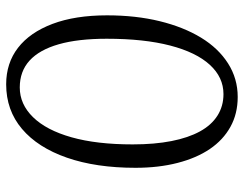

<svg xmlns="http://www.w3.org/2000/svg" viewBox="-102 -656 772 607"><g transform="rotate(-90 283.5 -353.0)"><path d="M56 -310Q56 -435 88 -527Q120 -619 179 -669Q238 -719 320 -719Q387 -719 435.5 -681.5Q484 -644 511 -572.5Q538 -501 538 -400Q538 -309 519.5 -233.5Q501 -158 467.5 -103Q434 -48 386 -17.5Q338 13 280 13Q227 13 185.5 -10Q144 -33 115.5 -75Q87 -117 71.5 -177Q56 -237 56 -310ZM310 -676Q257 -676 216 -634Q175 -592 152.5 -512.5Q130 -433 130 -319Q130 -250 140.5 -196.5Q151 -143 171 -106.5Q191 -70 221 -51Q251 -32 289 -32Q342 -32 381.5 -75Q421 -118 442.5 -200.5Q464 -283 464 -401Q464 -492 446.5 -553Q429 -614 395 -645Q361 -676 310 -676Z"/></g></svg>

Font: Literata 24pt Light
Style: Italic
Weight: 300
Italic angle: -2°
Designer: Latin by Veronika Burian and Jose Scaglione. Greek by Irene Vlachou. Cyrillic by Vera Evstafieva
Foundry: TypeTogether
Version: Version 3.103;gftools[0.9.29]